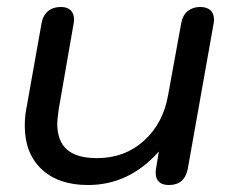

<svg xmlns="http://www.w3.org/2000/svg" viewBox="-20 -520 661 550"><path d="M51 -159Q51 -185 55 -206L99 -453Q103 -476 117.5 -488Q132 -500 154 -500Q173 -500 182.5 -490.5Q192 -481 192 -465Q192 -457 191 -453L148 -206Q144 -176 144 -166Q144 -116 172 -91.5Q200 -67 258 -67Q337 -67 392.5 -117Q448 -167 462 -250L499 -453Q503 -476 517.5 -488Q532 -500 553 -500Q572 -500 582.5 -491Q593 -482 593 -464Q593 -457 592 -453L518 -37Q509 10 464 10Q445 10 435.5 1Q426 -8 426 -25Q426 -33 427 -37L435 -86Q350 10 232 10Q147 10 99 -35.5Q51 -81 51 -159Z"/></svg>

Font: Kodchasan Medium
Style: Italic
Weight: 500
Italic angle: -10°
Version: Version 1.000; ttfautohint (v1.6)